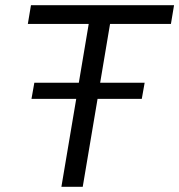

<svg xmlns="http://www.w3.org/2000/svg" viewBox="-20 -718 689 738"><path d="M355 -338 298 0H216L273 -338H101L112 -400H283L321 -626H87L99 -698H649L637 -626H403L365 -400H536L525 -338Z"/></svg>

Font: iA Writer Mono V
Style: Regular
Weight: 400
Italic angle: -9.5°
Designer: Mike Abbink, Paul van der Laan, Pieter van Rosmalen
Foundry: Bold Monday
Version: Version 2.000